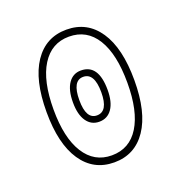

<svg xmlns="http://www.w3.org/2000/svg" viewBox="-86 -522 534 567"><g transform="rotate(-20 181.0 -238.5)"><path d="M181 -30Q116 -30 79.5 -84Q43 -138 43 -238Q43 -339 79.5 -393Q116 -447 181 -447Q246 -447 282.5 -393Q319 -339 319 -238Q319 -138 282.5 -84Q246 -30 181 -30ZM181 -52Q237 -52 267 -100.5Q297 -149 297 -238Q297 -328 267 -376.5Q237 -425 181 -425Q126 -425 95.5 -376.5Q65 -328 65 -238Q65 -149 95.5 -100.5Q126 -52 181 -52ZM180 -158Q155 -158 140.5 -179Q126 -200 126 -238Q126 -277 140.5 -298Q155 -319 180 -319Q235 -319 235 -238Q235 -200 220.5 -179Q206 -158 180 -158ZM180 -178Q215 -178 215 -238Q215 -299 180 -299Q146 -299 146 -238Q146 -178 180 -178Z"/></g></svg>

Font: Noto Sans Thai Looped UI Condensed Thin
Style: Regular
Weight: 100
Width: 3
Designer: Cadson Demak Team
Foundry: Cadson Demak Co., Ltd.
Version: Version 1.000; ttfautohint (v1.8.4.7-5d5b)